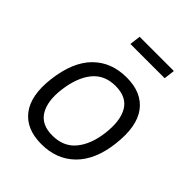

<svg xmlns="http://www.w3.org/2000/svg" viewBox="-199 -805 928 928"><g transform="rotate(45 264.5 -341.5)"><path d="M212 -693H446L439 -637H205ZM54 -245Q70 -377 136 -443.5Q202 -510 307 -510Q411 -510 461 -443.5Q511 -377 495 -245Q480 -121 413.5 -55.5Q347 10 243 10Q139 10 89 -55.5Q39 -121 54 -245ZM251 -57Q327 -57 369.5 -108Q412 -159 423 -245Q435 -339 404.5 -391Q374 -443 298 -443Q223 -443 180.5 -391Q138 -339 126 -245Q115 -159 145.5 -108Q176 -57 251 -57Z"/></g></svg>

Font: Haskoy
Style: Italic
Weight: 400
Designer: Ertekin Erdin
Foundry: Ertekin Erdin
Version: Version 2.000; ttfautohint (v1.8.4.7-5d5b)